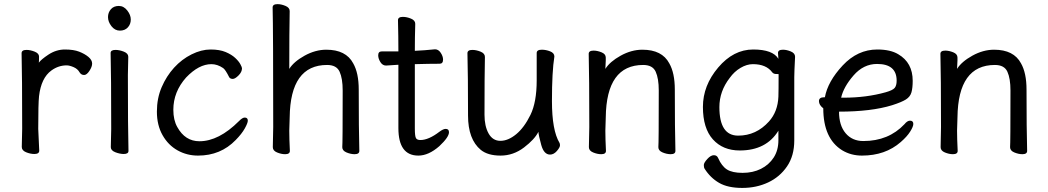

<svg xmlns="http://www.w3.org/2000/svg" viewBox="-20 -733 5100 934"><path d="M147 16.1Q127.9 16.1 106.9 7.6Q85.9 -1 85.9 -18.1L87.9 -106Q87.9 -367.2 85 -474.1Q85 -490.2 108.9 -490.2Q127.9 -490.2 148.9 -481.7Q169.9 -473.1 169.9 -458Q169.9 -436 168.9 -428.2Q180.2 -443.8 214.8 -466.8Q252.9 -492.2 295.9 -492.2Q337.9 -492.2 365 -481.7Q392.1 -471.2 410.2 -456.1Q428.2 -440.9 428.2 -423.8Q428.2 -408.2 415 -388.2Q401.9 -368.2 389.2 -368.2Q375 -368.2 367.2 -380.9Q357.9 -397.9 337.9 -406.5Q317.9 -415 304.2 -415Q264.2 -415 230 -390.1Q180.2 -354 169.9 -265.1Q166 -230 166 -106L170.9 0Q170.9 16.1 147 16.1Z M582 16.1Q563 16.1 541 7.6Q519 -1 519 -17.1L521 -105Q521 -368.2 518.1 -475.1Q518.1 -490.2 542 -490.2Q561 -490.2 582.5 -481.7Q604 -473.1 604 -457L602.1 -368.2Q602.1 -105 605 1Q605 16.1 582 16.1ZM505.4 -649.9Q505.4 -671.9 519.3 -688Q533.2 -704.1 558.1 -704.1Q582 -704.1 599.1 -682.1Q616.2 -660.2 616.2 -638.2Q616.2 -615.2 601.8 -599.6Q587.4 -584 563.2 -584Q539.1 -584 522.2 -605.5Q505.4 -627 505.4 -649.9Z M943.4 23.9Q889.2 23.9 843.8 -1.5Q798.3 -26.9 770.8 -75.4Q743.2 -124 743.2 -189.9Q743.2 -254.9 766.4 -308.8Q789.6 -362.8 826.9 -403.8Q864.3 -444.8 911.9 -468.5Q959.5 -492.2 1004.4 -492.2Q1048.3 -492.2 1077.4 -480Q1106.4 -467.8 1124 -451.4Q1141.6 -435.1 1149.4 -420.4Q1157.2 -405.8 1157.2 -400.9Q1157.2 -382.8 1140.4 -366Q1123.5 -349.1 1112.3 -349.1Q1100.6 -349.1 1095.2 -356.9Q1076.2 -395 1065.4 -401.9Q1037.6 -420.9 1008.3 -420.9Q947.3 -420.9 885.3 -356Q823.2 -286.1 823.2 -199.2Q823.2 -148.9 842.3 -115.2Q880.4 -45.9 950.2 -45.9Q1044.4 -45.9 1142.6 -144Q1159.2 -161.1 1170.4 -161.1Q1185.5 -161.1 1185.5 -146Q1185.5 -134.8 1170.9 -108.4Q1156.2 -82 1126.5 -51.8Q1053.2 23.9 943.4 23.9Z M1705.1 17.1Q1686 17.1 1665.5 8.5Q1645 0 1645 -17.1Q1647 -34.2 1647 -293Q1647 -351.1 1632.1 -384Q1617.2 -417 1571.3 -417Q1392.1 -417 1389.2 -162.1L1387.2 -97.2Q1387.2 -59.1 1390.1 1Q1390.1 17.1 1367.2 17.1Q1348.1 17.1 1327.6 8.5Q1307.1 0 1307.1 -17.1L1309.1 -115.2Q1309.1 -589.8 1306.2 -696.8Q1306.2 -712.9 1330.1 -712.9Q1348.1 -712.9 1368.7 -704.3Q1389.2 -695.8 1389.2 -679.2Q1387.2 -580.1 1387.2 -397.9Q1409.2 -433.1 1461.7 -462.2Q1514.2 -491.2 1567.4 -491.2Q1663.1 -491.2 1698.2 -424.8Q1725.1 -377.9 1725.1 -296.9Q1725.1 -105 1728 1Q1728 17.1 1705.1 17.1Z M2015.1 23.9Q1918 23.9 1918 -109.9V-418L1857.9 -414.1Q1840.8 -414.1 1830.3 -431.2Q1819.8 -448.2 1819.8 -463.9Q1819.8 -482.9 1836.9 -482.9H1918Q1918 -556.2 1916 -634.8Q1916 -650.9 1939.9 -650.9Q1959 -650.9 1979.5 -642.3Q2000 -633.8 2000 -617.2Q1998 -551.8 1998 -485.8Q2043.9 -487.8 2096.2 -493.2Q2112.8 -493.2 2124 -476.1Q2135.3 -459 2135.3 -442.9Q2135.3 -422.9 2118.2 -422.9Q2069.8 -422.9 1998 -420.9V-107.9Q1998 -69.8 2003.7 -60.8Q2009.3 -51.8 2024.9 -51.8Q2064.9 -51.8 2117.2 -91.8Q2136.2 -106 2147.9 -106Q2164.1 -106 2164.1 -89.8Q2164.1 -65.9 2117.2 -22Q2064.9 23.9 2015.1 23.9Z M2318.8 -3.9Q2256.8 -55.2 2256.8 -170.9Q2256.8 -368.2 2253.9 -474.1Q2253.9 -490.2 2277.8 -490.2Q2296.9 -490.2 2317.9 -481.7Q2338.9 -473.1 2338.9 -456.1Q2336.9 -368.2 2336.9 -174.8Q2336.9 -119.1 2356.9 -83.5Q2377 -47.9 2414.1 -47.9Q2451.7 -47.9 2490.7 -79.8Q2529.8 -111.8 2560.3 -173.8Q2590.8 -235.8 2590.8 -341.8V-475.1Q2590.8 -491.2 2615.7 -491.2Q2635.7 -491.2 2656.2 -483.2Q2676.8 -475.1 2676.8 -458Q2665 -384.8 2665 -241.2Q2665 -99.1 2701.7 -38.1Q2704.1 -34.2 2704.1 -25.9Q2704.1 -16.1 2689 1.5Q2673.8 19 2655.8 19Q2626 19 2613 -27.6Q2600.1 -74.2 2599.1 -91.8Q2581.1 -55.2 2529.1 -15.6Q2477.1 23.9 2415 23.9Q2353 23.9 2318.8 -3.9Z M3242.7 17.1Q3223.6 17.1 3203.1 8.5Q3182.6 0 3182.6 -17.1Q3184.6 -34.2 3184.6 -293Q3184.6 -351.1 3169.7 -384Q3154.8 -417 3108.9 -417Q2929.7 -417 2926.8 -162.1L2924.8 -97.2Q2924.8 -59.1 2927.7 1Q2927.7 17.1 2904.8 17.1Q2885.7 17.1 2865.2 8.5Q2844.7 0 2844.7 -17.1L2846.7 -115.2Q2846.7 -363.8 2843.8 -471.2Q2843.8 -486.8 2867.7 -486.8Q2885.7 -486.8 2906.2 -478.5Q2926.8 -470.2 2926.8 -453.1V-439Q2924.8 -411.1 2924.8 -397.9Q2946.8 -433.1 2999.3 -462.2Q3051.8 -491.2 3105 -491.2Q3200.7 -491.2 3235.8 -424.8Q3262.7 -377.9 3262.7 -296.9Q3262.7 -105 3265.6 1Q3265.6 17.1 3242.7 17.1Z M3570.8 -73.2Q3658.7 -73.2 3720.7 -142.1Q3763.7 -189.9 3766.6 -263.2Q3767.6 -290 3767.6 -372.1Q3767.6 -373 3755.6 -373Q3743.7 -373 3736.8 -380.9Q3707.5 -420.9 3642.6 -420.9Q3612.8 -420.9 3582.3 -402.8Q3551.8 -384.8 3529.8 -354Q3479.5 -289.1 3479.5 -211.9Q3479.5 -73.2 3570.8 -73.2ZM3590.8 181.2Q3520.5 181.2 3478 156.5Q3435.5 131.8 3407.7 87.9Q3403.8 82 3403.8 69.8Q3403.8 59.1 3420.7 40.5Q3437.5 22 3452.6 22Q3467.8 22 3473.6 36.1Q3490.7 75.2 3516.6 91.6Q3542.5 107.9 3592.5 107.9Q3642.6 107.9 3681.6 88.4Q3720.7 68.8 3743.7 33.4Q3766.6 -2 3766.6 -50.8V-97.2Q3707.5 -1 3578.6 -1Q3496.6 -1 3448 -54.9Q3399.4 -108.9 3399.4 -212.9Q3399.4 -316.9 3473.6 -404.5Q3547.9 -492.2 3643.8 -492.2Q3739.7 -492.2 3766.6 -446.8L3764.6 -475.1Q3764.6 -491.2 3788.6 -491.2Q3806.6 -491.2 3827.1 -482.7Q3847.7 -474.1 3847.7 -457Q3843.8 -380.9 3843.8 -357.9V-49.8Q3843.8 24.9 3808.6 76.4Q3773.4 127.9 3716.6 154.5Q3659.7 181.2 3590.8 181.2Z M4083.5 -257.8Q4194.8 -257.8 4288.6 -284.2Q4322.8 -293.9 4332.3 -305.4Q4341.8 -316.9 4341.8 -340.8Q4341.8 -421.9 4246.6 -421.9Q4180.7 -421.9 4132.1 -366Q4083.5 -310.1 4071.8 -257.8ZM4172.9 23.9Q4119.6 23.9 4076.7 -2Q3984.9 -59.1 3984.9 -206.1Q3963.9 -222.2 3963.9 -241Q3963.9 -259.8 3988.8 -259.8H3992.7Q4006.8 -336.9 4079.3 -414.6Q4151.9 -492.2 4247.6 -492.2Q4311.5 -492.2 4349.6 -469.2Q4419.9 -428.2 4419.9 -339.8Q4419.9 -305.2 4413.8 -283.7Q4407.7 -262.2 4386.7 -249Q4365.7 -235.8 4319.8 -221.2Q4218.8 -189.9 4061.5 -189.9Q4061.5 -123 4093.5 -85Q4125.5 -46.9 4179.7 -46.9Q4302.7 -46.9 4379.9 -128.9Q4393.6 -146 4406.7 -146Q4422.9 -146 4422.9 -129.9Q4422.9 -117.2 4407.7 -93Q4392.6 -68.8 4361.8 -42Q4286.6 23.9 4172.9 23.9Z M4953.6 17.1Q4934.6 17.1 4914.1 8.5Q4893.6 0 4893.6 -17.1Q4895.5 -34.2 4895.5 -293Q4895.5 -351.1 4880.6 -384Q4865.7 -417 4819.8 -417Q4640.6 -417 4637.7 -162.1L4635.7 -97.2Q4635.7 -59.1 4638.7 1Q4638.7 17.1 4615.7 17.1Q4596.7 17.1 4576.2 8.5Q4555.7 0 4555.7 -17.1L4557.6 -115.2Q4557.6 -363.8 4554.7 -471.2Q4554.7 -486.8 4578.6 -486.8Q4596.7 -486.8 4617.2 -478.5Q4637.7 -470.2 4637.7 -453.1V-439Q4635.7 -411.1 4635.7 -397.9Q4657.7 -433.1 4710.2 -462.2Q4762.7 -491.2 4815.9 -491.2Q4911.6 -491.2 4946.8 -424.8Q4973.6 -377.9 4973.6 -296.9Q4973.6 -105 4976.6 1Q4976.6 17.1 4953.6 17.1Z"/></svg>

Font: LXGW WenKai Screen
Style: Regular
Weight: 400
Designer: LXGW / Fontworks Inc.
Foundry: LXGW / Fontworks Inc.
Version: Version 1.510;January 18,2025